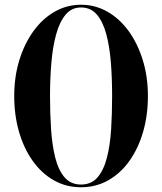

<svg xmlns="http://www.w3.org/2000/svg" viewBox="-20 -780 684 810"><path d="M322 10Q258.5 10 206.8 -19.5Q155 -49 117.8 -101.5Q80.5 -154 60.2 -224Q40 -294 40 -375Q40 -456 61.5 -526Q83 -596 121.2 -648.8Q159.5 -701.5 210.8 -730.8Q262 -760 322 -760Q381.5 -760 433 -730.8Q484.5 -701.5 522.8 -648.8Q561 -596 582.5 -526Q604 -456 604 -375Q604 -294 583.8 -224Q563.5 -154 526.2 -101.5Q489 -49 437 -19.5Q385 10 322 10ZM322 -1.5Q365.5 -1.5 391.5 -31.8Q417.5 -62 431 -114.5Q444.5 -167 448.8 -234.2Q453 -301.5 453 -375Q453 -449 447.8 -516Q442.5 -583 428.5 -635.5Q414.5 -688 388.8 -718.2Q363 -748.5 322 -748.5Q282 -748.5 256.8 -718.2Q231.5 -688 217 -635.5Q202.5 -583 196.8 -516Q191 -449 191 -375Q191 -301.5 195.5 -234.2Q200 -167 213.2 -114.5Q226.5 -62 252.5 -31.8Q278.5 -1.5 322 -1.5Z"/></svg>

Font: Bodoni Moda 18pt SemiBold
Style: Regular
Weight: 600
Designer: Owen Earl
Foundry: indestructible type
Version: Version 2.005